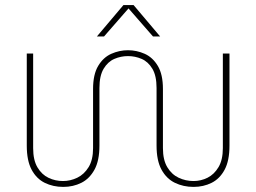

<svg xmlns="http://www.w3.org/2000/svg" viewBox="-20 -720 1005 753"><path d="M228 13Q188 13 155.5 -3Q123 -19 104 -54.5Q85 -90 85 -149V-510H110V-139Q110 -92 127 -63.5Q144 -35 170.5 -22.5Q197 -10 227 -10Q256 -10 283 -23Q310 -36 327.5 -64.5Q345 -93 345 -139V-371Q345 -428 365 -461.5Q385 -495 416.5 -509Q448 -523 482 -523Q516 -523 547.5 -509Q579 -495 599 -461.5Q619 -428 619 -371V-139Q619 -93 636 -64.5Q653 -36 680.5 -23Q708 -10 739 -10Q768 -10 794 -23Q820 -36 837 -64.5Q854 -93 854 -139V-510H880V-149Q880 -90 861 -54.5Q842 -19 810 -3Q778 13 739 13Q699 13 666 -3Q633 -19 613.5 -54.5Q594 -90 594 -149V-375Q594 -423 577.5 -450.5Q561 -478 535.5 -489Q510 -500 482 -500Q454 -500 428.5 -489Q403 -478 386.5 -450.5Q370 -423 370 -375V-149Q370 -90 350.5 -54.5Q331 -19 299 -3Q267 13 228 13ZM360 -577 464 -700H504L608 -577H580L484 -687L388 -577Z"/></svg>

Font: MuseoModerno Thin
Style: Regular
Weight: 100
Designer: Pablo Cosgaya, Héctor Gatti, Marcela Romero, and the Authors of The MuseoModerno Project.
Foundry: Omnibus-Type Team
Version: Version 1.003